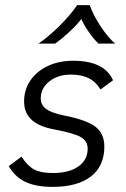

<svg xmlns="http://www.w3.org/2000/svg" viewBox="-20 -718 492 749"><path d="M14 -70 64 -107Q87 -71 113 -57Q139 -43 185 -43Q249 -43 285.5 -68.5Q322 -94 322 -138Q322 -168 294.5 -183.5Q267 -199 192 -213Q132 -224 103 -251Q74 -278 74 -322Q74 -368 98.5 -404Q123 -440 166.5 -460.5Q210 -481 265 -481Q387 -481 421 -405L372 -369Q354 -399 326 -413Q298 -427 256 -427Q206 -427 172.5 -400.5Q139 -374 139 -334Q139 -308 160.5 -292.5Q182 -277 232 -267Q318 -250 352.5 -223.5Q387 -197 387 -146Q387 -70 334.5 -29.5Q282 11 185 11Q120 11 79 -8.5Q38 -28 14 -70ZM281 -698H330Q345 -656 374 -613Q403 -570 429 -548H364Q345 -566 325.5 -594.5Q306 -623 297 -644Q284 -625 253 -596Q222 -567 195 -548H130Q165 -571 209 -614Q253 -657 281 -698Z"/></svg>

Font: KoHo
Style: Italic
Weight: 400
Italic angle: -10°
Designer: Cadson Demak & Katatrad Team
Foundry: Cadson Demak Co.,Ltd.
Version: Version 1.000